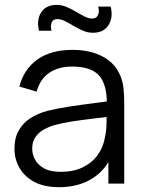

<svg xmlns="http://www.w3.org/2000/svg" viewBox="-20 -762 596 797"><path d="M365.7 -626Q344.5 -626 324.6 -634.6Q304.7 -643.2 285.9 -654.3Q267.2 -665.5 250.3 -674.1Q233.5 -682.7 218.7 -682.7Q199.3 -682.7 193.9 -667.2Q188.5 -651.8 194 -634.3H142Q130.8 -679.2 150.9 -710.4Q171 -741.7 215 -741.7Q236.5 -741.7 256.6 -733.1Q276.7 -724.5 295.4 -713.3Q314.2 -702.2 331 -693.6Q347.8 -685 362.7 -685Q380.3 -685 387 -699.9Q393.7 -714.8 387.3 -734.7H439.3Q450.7 -690.7 430.7 -658.3Q410.7 -626 365.7 -626ZM224.7 15Q163.3 15 122.2 -7.1Q81.2 -29.2 60.6 -65.6Q40 -102 40 -145Q40 -189.2 57.7 -220.3Q75.3 -251.5 106.2 -271.4Q137.2 -291.3 177.3 -302Q218.7 -312 268.3 -319.7Q318 -327.3 365.8 -333.2Q413.7 -339.2 449.7 -344.3L423.3 -328.7Q425 -408.3 392.5 -447Q360 -485.7 279.3 -485.7Q224 -485.7 185.7 -460.7Q147.3 -435.7 132 -381.7L60.3 -402.7Q79.2 -475 135.2 -515Q191.2 -555 280.7 -555Q354.5 -555 406.3 -527.3Q458.2 -499.7 479.7 -447Q489.7 -423.7 492.7 -394.7Q495.7 -365.7 495.7 -335.3V0H430V-135.7L449 -127.3Q421.5 -57.8 363.6 -21.4Q305.7 15 224.7 15ZM233 -48.7Q284.5 -48.7 322.9 -67.1Q361.3 -85.5 384.9 -117.7Q408.5 -149.8 415.3 -190.7Q421.5 -216.7 422.1 -247.8Q422.7 -278.8 422.7 -294.7L450.7 -280Q412.8 -275 369.2 -269.9Q325.5 -264.8 283.2 -258.5Q240.8 -252.2 207 -243Q184 -236.3 162.6 -224.6Q141.2 -212.8 127.4 -193.5Q113.7 -174.2 113.7 -145Q113.7 -121.5 125.4 -99.4Q137.2 -77.3 163.3 -63Q189.5 -48.7 233 -48.7Z"/></svg>

Font: Manrope ExtraLight
Style: Regular
Weight: 200
Designer: Mikhail Sharanda
Foundry: Mikhail Sharanda
Version: Version 4.505